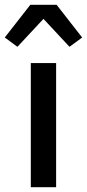

<svg xmlns="http://www.w3.org/2000/svg" viewBox="-32 -784 364 804"><path d="M97 0V-520H203V0ZM41 -588 -12 -627 95 -764H205L312 -627L259 -588L150 -705Z"/></svg>

Font: Iosevka Aile Semibold
Style: Regular
Weight: 600
Designer: Belleve Invis
Foundry: Belleve Invis
Version: Version 31.1.0; ttfautohint (v1.8.4)